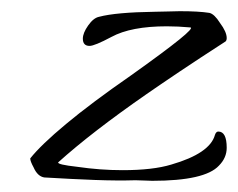

<svg xmlns="http://www.w3.org/2000/svg" viewBox="-20 -318 425 343"><path d="M252 5Q245 5 237.5 4.5Q230 4 222 4Q190 5 149.5 3.5Q109 2 59 -1Q47 -3 40 -19Q34 -30 34 -35Q53 -59 98 -96.5Q143 -134 215 -184Q333 -268 320 -269Q309 -270 298.5 -270.5Q288 -271 278 -271Q214 -271 179 -252Q149 -236 140 -236Q128 -236 128 -249Q128 -259 137.5 -272.5Q147 -286 157 -288Q187 -296 257 -297Q269 -297 280 -297.5Q291 -298 301 -298Q335 -298 354 -295Q363 -293 373 -277Q385 -261 385 -250Q385 -246 383 -244Q335 -213 300 -189.5Q265 -166 242 -150Q144 -82 84 -28Q82 -24 118 -20Q159 -14 199 -14Q253 -14 286 -24Q355 -44 364 -77Q366 -83 370 -83Q385 -83 385 -54Q385 -36 371 -22Q346 5 252 5Z"/></svg>

Font: Ephesis
Style: Regular
Weight: 400
Designer: Robert E. Leuschke
Foundry: Robert E. Leuschke
Version: Version 1.010; ttfautohint (v1.8.3)